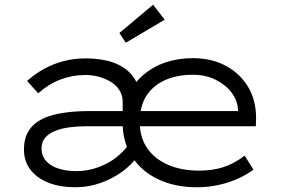

<svg xmlns="http://www.w3.org/2000/svg" viewBox="-20 -779 1192 809"><path d="M297 10Q233 10 184.5 -9Q136 -28 108.5 -63.5Q81 -99 81 -149Q81 -198 102 -229.5Q123 -261 159.5 -278.5Q196 -296 246.5 -303.5Q297 -311 354 -311H1001L983 -293V-316Q981 -355 956 -388.5Q931 -422 888.5 -443Q846 -464 792 -464Q729 -464 679 -443Q629 -422 599 -378.5Q569 -335 569 -264Q569 -199 601 -153.5Q633 -108 689.5 -84Q746 -60 819 -60Q875 -60 920.5 -74.5Q966 -89 1011 -123L1048 -64Q1021 -44 984 -27Q947 -10 902.5 0Q858 10 810 10Q716 10 645.5 -24Q575 -58 536 -119Q497 -180 497 -259Q497 -326 519.5 -376.5Q542 -427 583 -462.5Q624 -498 677.5 -516Q731 -534 792 -534Q871 -534 931 -502Q991 -470 1025 -413.5Q1059 -357 1059 -282L1058 -247H341Q306 -247 272.5 -242.5Q239 -238 212.5 -227.5Q186 -217 170.5 -199Q155 -181 155 -153Q155 -123 173.5 -101.5Q192 -80 225.5 -69Q259 -58 301 -58Q350 -58 394.5 -74.5Q439 -91 471.5 -117Q504 -143 522 -170L558 -119Q536 -86 496 -56.5Q456 -27 405 -8.5Q354 10 297 10ZM497 -274V-349Q497 -375 485 -396Q473 -417 451 -431.5Q429 -446 400.5 -454.5Q372 -463 339 -463Q285 -463 235 -444Q185 -425 141 -386L94 -438Q129 -469 168 -490Q207 -511 250 -522Q293 -533 341 -533Q385 -533 425.5 -524.5Q466 -516 497 -496.5Q528 -477 546.5 -448Q565 -419 565 -378V-276ZM510 -599 483 -640 625 -759 674 -696Z"/></svg>

Font: Lexend Giga Light
Style: Regular
Weight: 300
Version: Version 1.007